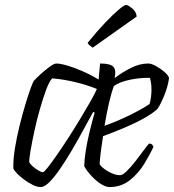

<svg xmlns="http://www.w3.org/2000/svg" viewBox="-20 -757 704 777"><path d="M145 0Q130 0 112 -9Q94 -18 76.5 -31Q59 -44 47.5 -56.5Q36 -69 34 -75Q33 -112 40.5 -157.5Q48 -203 59.5 -249.5Q71 -296 83 -335.5Q95 -375 104.5 -401Q114 -427 118 -431Q126 -440 144 -456.5Q162 -473 180.5 -486.5Q199 -500 208 -500Q224 -500 253 -491.5Q282 -483 316 -468Q350 -453 379 -435L385 -500Q425 -500 438 -487.5Q451 -475 444 -441Q471 -462 507.5 -481Q544 -500 580 -500Q593 -500 612.5 -489Q632 -478 647.5 -464Q663 -450 664 -441Q660 -409 645.5 -372.5Q631 -336 617 -316Q598 -298 563 -278.5Q528 -259 484.5 -240.5Q441 -222 397 -206Q392 -175 388.5 -147Q385 -119 383 -93Q392 -78 418 -63Q444 -48 466 -48Q476 -48 492.5 -64Q509 -80 526.5 -102.5Q544 -125 559.5 -146Q575 -167 583 -176Q592 -176 595.5 -172Q599 -168 601 -163Q586 -130 562.5 -92Q539 -54 504.5 -27Q470 0 423 0Q408 0 389 -12Q370 -24 351.5 -43.5Q333 -63 321 -84Q321 -107 326.5 -143.5Q332 -180 342 -221.5Q352 -263 363 -301L357 -304Q338 -270 316 -229Q294 -188 270 -147.5Q246 -107 223 -73.5Q200 -40 180 -20Q160 0 145 0ZM403 -248Q454 -266 504 -290.5Q554 -315 585 -336Q589 -347 591 -363.5Q593 -380 593 -393Q593 -410 591 -422.5Q589 -435 587 -442Q549 -443 507 -434.5Q465 -426 441 -409Q431 -383 421 -340Q411 -297 403 -248ZM154 -60Q158 -60 173 -79Q188 -98 210 -129.5Q232 -161 256.5 -199Q281 -237 304 -275Q327 -313 345.5 -345.5Q364 -378 372 -397Q333 -413 285.5 -424.5Q238 -436 191 -440Q179 -427 166.5 -393Q154 -359 141.5 -315.5Q129 -272 119.5 -228Q110 -184 104 -149.5Q98 -115 98 -101Q106 -87 125.5 -73.5Q145 -60 154 -60ZM355 -564Q349 -568 342 -574Q335 -580 335 -584Q372 -630 405 -664.5Q438 -699 460.5 -718Q483 -737 490 -737Q498 -737 515 -723Q532 -709 533 -690Z"/></svg>

Font: Texturina Thin
Style: Italic
Weight: 100
Italic angle: -11°
Designer: Guillermo Torres Carreño
Foundry: Omnibus-Type
Version: Version 1.002; ttfautohint (v1.8.3)